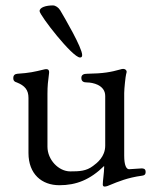

<svg xmlns="http://www.w3.org/2000/svg" viewBox="-20 -669 567 708"><path d="M275 -457C280 -457 283 -459 283 -466C283 -493 218 -604 202 -631C196 -641 185 -649 175 -649C150 -649 126 -642 126 -628C126 -613 247 -457 275 -457ZM366 19C372 19 382 15 386 13C415 1 451 -14 503 -21C511 -22 517 -24 517 -35C517 -47 509 -48 502 -48C492 -48 466 -45 456 -45C446 -45 438 -59 438 -95V-326C438 -342 443 -388 445 -395C446 -399 447 -402 447 -404C447 -411 441 -415 434 -415C431 -415 427 -414 424 -413C388 -403 362 -398 301 -397C290 -397 280 -394 280 -382C280 -368 289 -365 301 -365C321 -365 368 -356 368 -315V-132C368 -91 338 -68 323 -57C298 -38 273 -37 239 -37C196 -37 155 -80 155 -128V-323C155 -353 157 -369 161 -400C162 -411 157 -414 151 -414C148 -414 147 -414 143 -413C106 -404 89 -400 44 -397C36 -396 29 -393 29 -381C29 -370 35 -367 42 -365C72 -353 85 -337 85 -308V-105C85 -27 134 14 199 14C261 14 312 -6 364 -57V-51C364 -34 359 -2 359 11C359 16 361 19 366 19Z"/></svg>

Font: EB Garamond
Style: Regular
Weight: 400
Designer: Georg Duffner and Octavio Pardo
Foundry: Georg Duffner
Version: Version 1.000;PS 001.000;hotconv 1.0.88;makeotf.lib2.5.64775